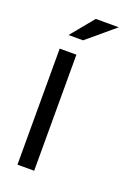

<svg xmlns="http://www.w3.org/2000/svg" viewBox="-119 -639 488 690"><g transform="rotate(20 125.5 -294.0)"><path d="M103 0H39.1V-443.8H103ZM212.4 -588.4 107.9 -500.5H52.2L124.5 -588.4Z"/></g></svg>

Font: Meera
Style: Regular
Weight: 400
Designer: Hussain KH and Suresh P for Swathanthra Malayalam Computing (SMC)
Version: Version 7.0.0+20221109